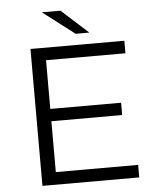

<svg xmlns="http://www.w3.org/2000/svg" viewBox="-59 -930 777 978"><g transform="rotate(-5 329.5 -440.5)"><path d="M192 -324H554V-387H192V-636H598V-700H118V0H613V-64H192ZM424 -757 287 -881H192L354 -757Z"/></g></svg>

Font: Montserrat Z
Style: Regular
Weight: 400
Designer: Julieta Ulanovsky
Foundry: Julieta Ulanovsky
Version: Version 8.000